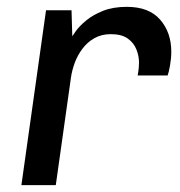

<svg xmlns="http://www.w3.org/2000/svg" viewBox="-20 -541 526 561"><path d="M42.5 0 114.5 -511H189L191.2 -435Q192.8 -438 202.5 -451.4Q212.2 -464.8 231.6 -481Q251 -497.2 280.5 -509.1Q310 -521 350.5 -521Q415.5 -521 448 -483.5Q480.5 -446 480.5 -389.8Q480.5 -370.8 476.8 -349.6Q473 -328.5 469.8 -320.5H382.2Q384.5 -332.5 385.4 -342.4Q386.2 -352.2 386.2 -358.2Q386.2 -377.2 378.6 -396.5Q371 -415.8 353.1 -428.5Q335.2 -441.2 303.8 -441.2Q276.5 -441.2 255.9 -429.5Q235.2 -417.8 220.9 -398.6Q206.5 -379.5 198.4 -357.4Q190.2 -335.2 187.2 -313.5L143 0Z"/></svg>

Font: Chivo Medium
Style: Italic
Weight: 500
Italic angle: -8.05°
Designer: Hector Gatti
Foundry: Omnibus-Type
Version: Version 2.002